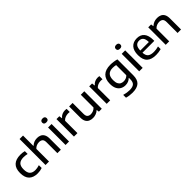

<svg xmlns="http://www.w3.org/2000/svg" viewBox="316 -2400 4223 4223"><g transform="rotate(-45 2427.0 -289.0)"><path d="M318.5 10Q188 10 117.8 -59Q47.5 -128 47.5 -271.5Q47.5 -414.5 122 -483.5Q196.5 -552.5 336.5 -552.5Q406 -552.5 462.5 -537V-450Q433 -456.5 405.2 -460.2Q377.5 -464 348 -464Q251.5 -464 205.2 -419.2Q159 -374.5 159 -273Q159 -169 203 -123.8Q247 -78.5 332 -78.5Q361 -78.5 392 -83.8Q423 -89 462.5 -101V-13.5Q395 10 318.5 10Z M569 0V-808H677V-485.5H683Q752.5 -552.5 857 -552.5Q911.5 -552.5 954 -531.8Q996.5 -511 1021 -465Q1045.5 -419 1045.5 -344V0H937.5V-338Q937.5 -406 906.8 -432Q876 -458 824.5 -458Q785.5 -458 745.8 -442.8Q706 -427.5 677 -393.5V0Z M1192 0V-544H1300V0ZM1246 -650Q1175 -650 1175 -710Q1175 -739 1193 -755Q1211 -771 1246 -771Q1281 -771 1299 -755Q1317 -739 1317 -710Q1317 -650 1246 -650Z M1453 0V-544H1542L1551 -473.5H1557Q1585 -511 1629 -530.5Q1673 -550 1721 -550Q1746.5 -550 1770 -546V-447.5Q1757 -450 1743.2 -450.8Q1729.5 -451.5 1715.5 -451.5Q1676.5 -451.5 1632.8 -435Q1589 -418.5 1561 -383.5V0Z M2040.5 9Q1983.5 9 1939.8 -11.8Q1896 -32.5 1871.2 -78.2Q1846.5 -124 1846.5 -199V-544H1955V-205Q1955 -137.5 1985.2 -111Q2015.5 -84.5 2065 -84.5Q2102.5 -84.5 2142 -100.2Q2181.5 -116 2210 -149.5V-544H2318.5V0H2228.5L2221.5 -58H2215.5Q2180 -25 2134.8 -8Q2089.5 9 2040.5 9Z M2471.5 0V-544H2560.5L2569.5 -473.5H2575.5Q2603.5 -511 2647.5 -530.5Q2691.5 -550 2739.5 -550Q2765 -550 2788.5 -546V-447.5Q2775.5 -450 2761.8 -450.8Q2748 -451.5 2734 -451.5Q2695 -451.5 2651.2 -435Q2607.5 -418.5 2579.5 -383.5V0Z M3049 230Q3006.5 230 2958.5 223.8Q2910.5 217.5 2867 204.5V117.5Q2915 131.5 2959.2 138.2Q3003.5 145 3042.5 145Q3136 145 3178.5 108.2Q3221 71.5 3221 -15.5V-59.5H3215.5Q3187.5 -30 3146.8 -12.5Q3106 5 3054 5Q2993 5 2942.2 -22.5Q2891.5 -50 2861 -108.5Q2830.5 -167 2830.5 -261Q2830.5 -404 2906.8 -478.2Q2983 -552.5 3132.5 -552.5Q3182.5 -552.5 3234.2 -545.2Q3286 -538 3329.5 -525V-34Q3329.5 106 3260 168Q3190.5 230 3049 230ZM3089 -84.5Q3125 -84.5 3160.2 -97.8Q3195.5 -111 3221 -140V-456Q3202 -461 3176.8 -464.2Q3151.5 -467.5 3123 -467.5Q3033 -467.5 2986.2 -420.2Q2939.5 -373 2939.5 -270Q2939.5 -199.5 2958.8 -159Q2978 -118.5 3011.8 -101.5Q3045.5 -84.5 3089 -84.5Z M3482.5 0V-544H3590.5V0ZM3536.5 -650Q3465.5 -650 3465.5 -710Q3465.5 -739 3483.5 -755Q3501.5 -771 3536.5 -771Q3571.5 -771 3589.5 -755Q3607.5 -739 3607.5 -710Q3607.5 -650 3536.5 -650Z M4001.5 10Q3858.5 10 3786.5 -57.2Q3714.5 -124.5 3714.5 -271.5Q3714.5 -410 3779.2 -481.2Q3844 -552.5 3959 -552.5Q4071 -552.5 4131 -480.8Q4191 -409 4191 -268.5V-239H3823Q3826.5 -149.5 3872.5 -111.2Q3918.5 -73 4016.5 -73Q4050 -73 4086.8 -78.5Q4123.5 -84 4162 -94.5V-11.5Q4118.5 -0.5 4079.2 4.8Q4040 10 4001.5 10ZM3957.5 -480Q3895 -480 3860 -439.8Q3825 -399.5 3822.5 -306H4089Q4087 -399 4053.5 -439.5Q4020 -480 3957.5 -480Z M4307.5 0V-544H4397L4404.5 -484.5H4410.5Q4483.5 -552.5 4591 -552.5Q4647.5 -552.5 4691.2 -531.5Q4735 -510.5 4759.5 -464.5Q4784 -418.5 4784 -342.5V0H4676V-337.5Q4676 -405 4645.8 -432Q4615.5 -459 4563 -459Q4526 -459 4485.5 -444Q4445 -429 4415.5 -394V0Z"/></g></svg>

Font: Encode Sans SmExp Md
Style: Regular
Weight: 500
Width: 6
Designer: Multiple Designers
Foundry: Impallari Type
Version: Version 3.002; ttfautohint (v1.8.3) -l 8 -r 50 -G 200 -x 14 